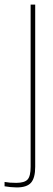

<svg xmlns="http://www.w3.org/2000/svg" viewBox="-75 -620 234 840"><path d="M-2 200Q-13 200 -29 198.5Q-45 197 -55 195V176Q-44.5 178 -32 179Q-19.5 180 -4 180Q32 180 45.5 165.5Q59 151 59 110V-600H79V110Q79 158 61 179Q43 200 -2 200Z"/></svg>

Font: Big Shoulders Stencil Display SC Thin
Style: Regular
Weight: 100
Designer: Patric King
Foundry: XO Type Co
Version: Version 2.001